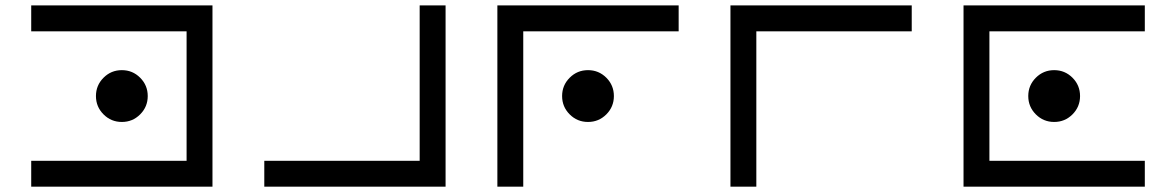

<svg xmlns="http://www.w3.org/2000/svg" viewBox="-20 -704 4435 724"><path d="M97.7 0V-97.7H683.6V-585.9H97.7V-683.6H781.2V0ZM439.5 -244.1Q398.9 -244.1 370.4 -272.7Q341.8 -301.3 341.8 -341.8Q341.8 -382.3 370.4 -410.9Q398.9 -439.5 439.5 -439.5Q480 -439.5 508.5 -410.9Q537.1 -382.3 537.1 -341.8Q537.1 -301.3 508.5 -272.7Q480 -244.1 439.5 -244.1Z M976.6 0V-97.7H1562.5V-683.6H1660.2V0Z M2539.1 -683.6V-585.9H1953.1V0H1855.5V-683.6ZM2197.3 -244.1Q2156.7 -244.1 2128.2 -272.7Q2099.6 -301.3 2099.6 -341.8Q2099.6 -382.3 2128.2 -410.9Q2156.7 -439.5 2197.3 -439.5Q2237.8 -439.5 2266.4 -410.9Q2294.9 -382.3 2294.9 -341.8Q2294.9 -301.3 2266.4 -272.7Q2237.8 -244.1 2197.3 -244.1Z M3418 -683.6V-585.9H2832V0H2734.4V-683.6Z M4296.9 -683.6V-585.9H3710.9V-97.7H4296.9V0H3613.3V-683.6ZM3955.1 -244.1Q3914.6 -244.1 3886 -272.7Q3857.4 -301.3 3857.4 -341.8Q3857.4 -382.3 3886 -410.9Q3914.6 -439.5 3955.1 -439.5Q3995.6 -439.5 4024.2 -410.9Q4052.7 -382.3 4052.7 -341.8Q4052.7 -301.3 4024.2 -272.7Q3995.6 -244.1 3955.1 -244.1Z"/></svg>

Font: BabelStone Pigpen
Style: Regular
Weight: 400
Designer: Andrew West
Foundry: BabelStone
Version: Version 1.02 November 6, 2013